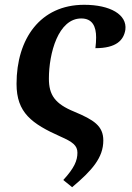

<svg xmlns="http://www.w3.org/2000/svg" viewBox="-20 -568 549 801"><path d="M281 213C364 143 411 90 411 18C411 -43 371 -68 290 -102C209 -135 184 -172 184 -240C184 -346 223 -491 319 -491C366 -491 381 -457 381 -412C381 -398 380 -383 378 -367C465 -367 496 -400 503 -444C511 -507 440 -548 331 -548C148 -548 49 -406 49 -218C49 -98 112 -52 233 2C283 24 303 39 303 69C303 102 290 133 244 183Z"/></svg>

Font: Noto Serif SemiBold
Style: Italic
Weight: 600
Italic angle: -12°
Designer: Monotype Design Team
Foundry: Monotype Imaging Inc.
Version: Version 2.014